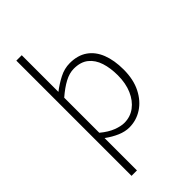

<svg xmlns="http://www.w3.org/2000/svg" viewBox="-280 -803 1103 1103"><g transform="rotate(-45 272.0 -251.0)"><path d="M92 217V-719H136V-512V-421Q172 -449 213.5 -470.5Q255 -492 299 -492Q363 -492 406 -462Q449 -432 470.5 -377Q492 -322 492 -247Q492 -166 462.5 -108Q433 -50 385 -19Q337 12 280 12Q246 12 209.5 -3.5Q173 -19 136 -46V42V217ZM278 -27Q327 -27 364.5 -55Q402 -83 423.5 -132.5Q445 -182 445 -247Q445 -306 430 -352.5Q415 -399 381.5 -426Q348 -453 293 -453Q257 -453 218.5 -432.5Q180 -412 136 -374V-89Q177 -55 214 -41Q251 -27 278 -27Z"/></g></svg>

Font: Mada Light
Style: Regular
Weight: 300
Designer: Khaled Hosny
Version: Version 1.5